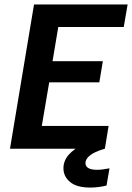

<svg xmlns="http://www.w3.org/2000/svg" viewBox="-20 -670 595 865"><path d="M25 0 133.3 -650H555L537.5 -548.3H242.5L216.7 -394.2H443.3L427.5 -299.2H201.7L168.3 -102.5H469.2L452.5 0ZM385.8 175Q325.8 175 295.8 150Q265.8 125 265.8 88.3Q265.8 54.2 290 26.7Q314.2 -0.8 355.8 -18.3L452.5 -5V0Q428.3 6.7 408.3 16.2Q388.3 25.8 376.7 38.3Q365 50.8 365 65Q365 79.2 377.9 87.1Q390.8 95 417.5 95Q430.8 95 445.8 92.9Q460.8 90.8 473.3 88.3L460 165.8Q444.2 170 425 172.5Q405.8 175 385.8 175Z"/></svg>

Font: Familjen Grotesk SemiBold
Style: Italic
Weight: 600
Italic angle: -9.46201°
Designer: Anders Wikstroem, Jonas Baeckman, Matilda Gysing, Kristian Moeller
Foundry: Familjen STHLM AB
Version: Version 2.002